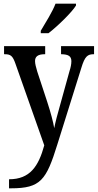

<svg xmlns="http://www.w3.org/2000/svg" viewBox="-20 -786 530 1041"><path d="M201 -619V-606H243C295 -646 371 -721 392 -756V-766H281C264 -721 228 -665 201 -619ZM29 186V235H40C201 235 231 190 291 -3L421 -418C440 -481 455 -492 488 -492H490V-536H311V-492H314C350 -491 367 -482 367 -454C367 -438 363 -419 357 -401L303 -206C291 -164 281 -127 274 -91C269 -123 255 -176 236 -234L182 -398C175 -422 170 -440 170 -455C170 -478 184 -492 222 -492H225V-536H2V-492H6C38 -492 49 -483 64 -440L220 2C189 115 143 186 29 186Z"/></svg>

Font: Noto Serif Condensed Medium
Style: Regular
Weight: 500
Width: 3
Designer: Monotype Design Team
Foundry: Monotype Imaging Inc.
Version: Version 2.015